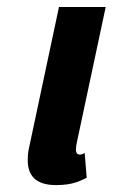

<svg xmlns="http://www.w3.org/2000/svg" viewBox="-20 -520 332 548"><path d="M281.7 -500H148.3L63.3 -100C60 -86.7 59.2 -74.2 59.2 -62.5C59.2 -19.2 81.7 8.3 140 8.3C187.5 8.3 207.5 -3.3 227.5 -12.5L221.7 -83.3C221.7 -83.3 211.7 -76.7 204.2 -79.2C199.2 -80.8 196.7 -85 196.7 -93.3C196.7 -98.3 197.5 -105.8 200 -116.7Z"/></svg>

Font: BoonHome
Style: Bold Oblique
Weight: 700
Italic angle: -12°
Designer: Sungsit Sawaiwan
Foundry: Sungsit Sawaiwan
Version: Version 0.2